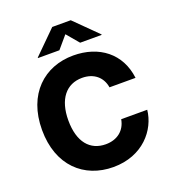

<svg xmlns="http://www.w3.org/2000/svg" viewBox="-168 -1075 1079 1209"><g transform="rotate(-20 372.0 -470.5)"><path d="M384.3 9.8C582 9.8 692.9 -127 706.1 -256.8H531.7C519.5 -186 465.8 -141.6 387.7 -141.6C283.2 -141.6 216.3 -217.3 216.3 -363.3C216.3 -504.4 281.7 -585.9 388.7 -585.9C466.8 -585.9 520 -541.5 531.2 -470.7H705.6C685.5 -640.1 557.1 -737.3 384.3 -737.3C190.4 -737.3 40 -603.5 40 -363.3C40 -124.5 187.5 9.8 384.3 9.8ZM314.5 -797.9 384.3 -879.9 453.6 -797.9H597.7V-801.3L446.3 -951.2H322.3L170.9 -801.3V-797.9Z"/></g></svg>

Font: Inter ExtraBold
Style: Regular
Weight: 800
Designer: Rasmus Andersson
Foundry: rsms
Version: Version 4.001;git-9221beed3